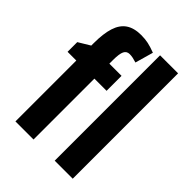

<svg xmlns="http://www.w3.org/2000/svg" viewBox="-220 -872 979 979"><g transform="rotate(45 270.0 -382.5)"><path d="M289.1 -439H201.2V0H70.8V-439H7.8V-508.8L70.8 -546.9V-564Q70.8 -633.3 85 -677.7Q99.1 -722.2 130.6 -743.7Q162.1 -765.1 212.9 -765.1Q241.7 -765.1 264.9 -760Q288.1 -754.9 318.8 -743.2L291 -645Q277.3 -649.4 265.1 -652.1Q252.9 -654.8 240.2 -654.8Q219.2 -654.8 210.2 -636.5Q201.2 -618.2 201.2 -573.2V-546.9H289.1ZM483.9 0H354V-759.8H483.9Z"/></g></svg>

Font: Open Sans Condensed
Style: Regular
Weight: 400
Width: 3
Designer: Monotype Design Team
Foundry: Monotype Imaging Inc.
Version: Version 3.000